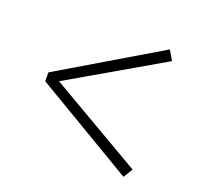

<svg xmlns="http://www.w3.org/2000/svg" viewBox="-93 -679 721 694"><g transform="rotate(20 267.0 -332.0)"><path d="M64 -315V-349L448 -577L470 -540L92 -321V-343L470 -123L448 -87Z"/></g></svg>

Font: Source Serif 4 Light
Style: Regular
Weight: 300
Designer: Frank Grießhammer
Foundry: Adobe Systems Incorporated
Version: Version 4.004;hotconv 1.0.116;makeotfexe 2.5.65601